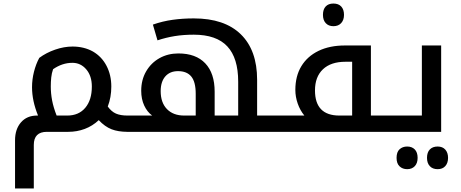

<svg xmlns="http://www.w3.org/2000/svg" viewBox="-20 -745 2607 1085"><path d="M245 0Q171 0 171 74V320H65V48Q65 -15 98.5 -53.5Q132 -92 189 -92H195Q161 -175 161 -252Q161 -296 172 -339.5Q183 -383 202 -418Q241 -447 291.5 -464.5Q342 -482 390 -482Q422 -482 451 -475Q480 -468 505 -454Q555 -425 582 -373Q609 -321 609 -256Q609 -195 589 -143Q610 -114 635.5 -103Q661 -92 701 -92H706Q711 -92 711 -88V-5Q711 0 706 0H701Q648 0 610.5 -14.5Q573 -29 538 -66Q503 -33 459 -16.5Q415 0 366 0ZM267 -256Q267 -217 274.5 -177.5Q282 -138 300 -92H360Q425 -92 462 -136Q499 -180 499 -256Q499 -316 467.5 -353Q436 -390 389 -390Q332 -390 280 -354Q272 -331 269.5 -307Q267 -283 267 -256Z M840 -92Q812 -112 795 -148.5Q778 -185 778 -232Q778 -294 806 -342Q834 -390 881.5 -416.5Q929 -443 988 -443Q1087 -443 1140 -387Q1193 -331 1193 -227V-92H1326V-284Q1326 -417 1264.5 -483Q1203 -549 1075 -549Q1017 -549 967.5 -541Q918 -533 870 -517L844 -606Q898 -625 955 -633Q1012 -641 1075 -641Q1249 -641 1341 -551Q1433 -461 1433 -294V-92H1561Q1566 -92 1566 -88V-5Q1566 0 1561 0H696Q691 0 691 -5V-88Q691 -92 696 -92ZM1021 -92H1086V-215Q1086 -282 1061 -312.5Q1036 -343 986 -343Q940 -343 914 -313Q888 -283 888 -230Q888 -165 923.5 -128.5Q959 -92 1021 -92Z M1864 -597Q1837 -597 1821 -614Q1805 -631 1805 -661Q1805 -692 1820.5 -708.5Q1836 -725 1864 -725Q1893 -725 1908.5 -708Q1924 -691 1924 -661Q1924 -632 1908 -614.5Q1892 -597 1864 -597Z M2188 -92Q2193 -92 2193 -87V-4Q2193 0 2188 0H1551Q1546 0 1546 -5V-88Q1546 -92 1551 -92H1700Q1676 -121 1662.5 -159.5Q1649 -198 1649 -237Q1649 -315 1683 -371Q1717 -427 1780 -457.5Q1843 -488 1929 -488H2076V-92ZM1970 -92V-396H1932Q1850 -396 1805 -353.5Q1760 -311 1760 -234Q1760 -92 1898 -92Z M2281 211Q2255 211 2238 195Q2221 179 2221 147Q2221 114 2238 98.5Q2255 83 2281 83Q2308 83 2324 99.5Q2340 116 2340 147Q2340 177 2324 194Q2308 211 2281 211ZM2453 211Q2425 211 2409 194Q2393 177 2393 147Q2393 116 2409 99.5Q2425 83 2453 83Q2481 83 2496.5 100.5Q2512 118 2512 147Q2512 176 2496.5 193.5Q2481 211 2453 211Z M2178 0Q2173 0 2173 -5V-88Q2173 -92 2178 -92H2364V-488H2473V0Z"/></svg>

Font: Noto Kufi Arabic Medium
Style: Regular
Weight: 500
Designer: Monotype Design Team, David Williams, Khaled Hosny
Foundry: Google LLC
Version: Version 2.109; ttfautohint (v1.8.4.7-5d5b)